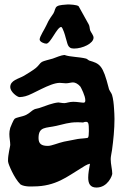

<svg xmlns="http://www.w3.org/2000/svg" viewBox="-20 -793 557 862"><path d="M492 -305C491 -325 488 -351 483 -367C480 -377 470 -386 468 -398C442 -500 429 -507 381 -521C376 -523 371 -529 366 -530C335 -538 295 -537 270 -546C269 -546 269 -546 268 -546C258 -546 227 -534 217 -530C200 -525 177 -520 168 -515C159 -510 155 -499 140 -487C126 -476 103 -462 88 -453C64 -439 26 -433 26 -402C26 -381 57 -357 68 -357C76 -357 86 -359 94 -361C125 -368 204 -421 248 -421C257 -421 267 -419 276 -419C288 -419 298 -423 308 -423C318 -423 331 -416 341 -404C344 -399 363 -363 363 -343C363 -337 362 -332 355 -332C346 -332 327 -336 309 -336C291 -336 278 -330 269 -330C257 -330 248 -333 242 -333C217 -331 182 -317 165 -311C153 -306 140 -305 134 -302C124 -298 112 -284 97 -277C78 -268 54 -267 45 -259C41 -256 26 -220 26 -219C23 -209 22 -199 22 -191C22 -173 26 -158 26 -142C26 -136 16 -100 16 -73C16 -70 16 -67 17 -64C17 -58 43 7 72 35C91 47 127 44 130 44C231 44 284 -2 341 -36C354 -44 369 -55 384 -58C380 -36 376 -14 376 4C376 30 384 49 413 49C464 49 484 -5 484 -13C484 -32 477 -55 477 -79C477 -90 481 -106 483 -120C489 -164 494 -213 494 -259C494 -275 493 -290 492 -305ZM375 -175C372 -172 339 -171 329 -169C315 -166 286 -161 267 -157C240 -151 212 -138 195 -138C168 -138 153 -146 153 -173C153 -226 186 -217 233 -228C265 -235 289 -244 325 -244C334 -244 343 -244 353 -243C353 -243 359 -246 366 -246C377 -246 379 -239 379 -205C379 -191 378 -178 375 -175ZM400 -624C400 -634 390 -645 385 -656C382 -665 383 -676 378 -684C362 -713 333 -765 333 -765C325 -772 293 -773 284 -773C272 -772 246 -771 237 -765C226 -759 227 -744 220 -733C212 -720 201 -709 188 -679C181 -663 158 -629 158 -616C158 -605 178 -597 188 -597C207 -597 236 -672 255 -672C262 -670 274 -629 274 -627C284 -599 281 -575 312 -575C351 -575 400 -598 400 -624Z"/></svg>

Font: Freckle Face
Style: Regular
Weight: 400
Designer: Astigmatic (AOETI)
Foundry: Astigmatic (AOETI)
Version: Version 1.000